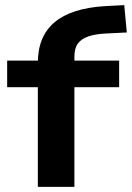

<svg xmlns="http://www.w3.org/2000/svg" viewBox="-20 -731 516 751"><path d="M128 0V-390H8V-494H159L128 -462V-485Q128 -589 193.5 -644Q259 -699 390 -707L466 -711L476 -604L395 -600Q353 -598 325.5 -588.5Q298 -579 284.5 -560.5Q271 -542 271 -509V-468L239 -494H446V-390H271V0Z"/></svg>

Font: Nunito Sans 10pt Expanded
Style: Bold
Weight: 700
Width: 7
Designer: Vernon Adams
Foundry: Vernon Adams
Version: Version 3.101;gftools[0.9.27]